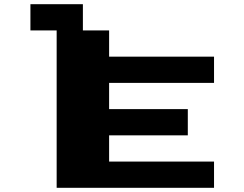

<svg xmlns="http://www.w3.org/2000/svg" viewBox="-20 -895 1165 915"><path d="M125 -875H375V-750H500V-625H1000V-500H500V-375H875V-250H500V-125H1000V0H250V-750H125Z"/></svg>

Font: Dogica Pixel
Style: Bold
Weight: 700
Designer: Roberto Mocci
Version: Version 001.000